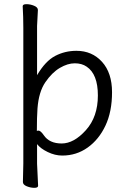

<svg xmlns="http://www.w3.org/2000/svg" viewBox="-20 -730 612 922"><path d="M157 -101Q161 -103 164 -103Q175 -103 190 -81Q217 -41 276 -41Q335 -41 392.5 -105Q450 -169 450 -271.5Q450 -374 396 -410Q373 -426 339 -426Q305 -426 267.5 -404Q230 -382 198 -335.5Q166 -289 160 -209Q157 -167 157 -101ZM90 144 92 55V-596Q92 -649 89 -700Q89 -710 107 -710Q125 -710 143.5 -702.5Q162 -695 162 -682L158 -605V-369Q198 -437 245 -461.5Q292 -486 347 -486Q422 -486 470 -433Q518 -380 518 -287Q518 -194 486.5 -127Q455 -60 401 -21.5Q347 17 279 17Q244 17 209 0Q174 -17 158 -38V56L163 162Q163 172 145 172Q127 172 108.5 164.5Q90 157 90 144Z"/></svg>

Font: ToneOZ-Pinyin-WenKai-Regular
Style: Regular
Weight: 400
Designer: Fontworks Inc.
Foundry: ToneOZ
Version: Version 0.240331